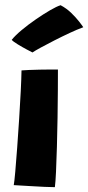

<svg xmlns="http://www.w3.org/2000/svg" viewBox="-20 -732 347 754"><path d="M195.5 3Q182.5 3 154.2 1.8Q126 0.5 93.5 -1.5Q61 -3.5 34 -5Q36.5 -18 40 -58Q43.5 -98 47.5 -152.5Q51.5 -207 55.2 -265.2Q59 -323.5 61.5 -374Q64 -424.5 64.5 -455.5Q73.5 -456.5 93.5 -457.2Q113.5 -458 136.5 -458.5Q159.5 -459 179 -459Q198.5 -459 207.5 -459Q207.5 -428 207.2 -377.8Q207 -327.5 206 -269.5Q205 -211.5 203.5 -156Q202 -100.5 200 -58Q198 -15.5 195.5 3ZM218 -711.5Q241.5 -699 260 -681Q278.5 -663 290.8 -647.2Q303 -631.5 307 -625Q283.5 -616.5 253.5 -602.5Q223.5 -588.5 193.5 -573.2Q163.5 -558 140.2 -545.2Q117 -532.5 107.5 -526Q102 -528.5 84.8 -537.8Q67.5 -547 49.8 -557.8Q32 -568.5 26 -575.5Q39.5 -592.5 65.2 -614Q91 -635.5 120.8 -656Q150.5 -676.5 176.8 -691.8Q203 -707 218 -711.5Z"/></svg>

Font: Grandstander
Style: Bold
Weight: 700
Designer: Tyler Finck
Foundry: Etcetera Type Co
Version: Version 1.200; ttfautohint (v1.8.3)